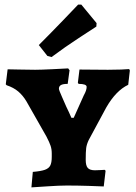

<svg xmlns="http://www.w3.org/2000/svg" viewBox="-20 -803 587 831"><path d="M122 -59Q157 -62 174 -68Q191 -74 197.5 -86.5Q204 -99 204 -124V-139Q204 -157 199 -172Q194 -187 181 -212L94 -365Q79 -390 59 -407Q39 -424 9 -434L5 -438L13 -503Q27 -503 64 -502Q101 -501 132 -501Q156 -501 207 -503.5Q258 -506 275 -507L281 -499L273 -440Q253 -440 244 -435Q235 -430 235 -419Q235 -413 249 -382Q263 -351 267 -341Q279 -317 289 -293H299L343 -391Q355 -412 355 -427Q355 -440 320 -440L317 -445L324 -502L447 -501Q479 -501 505 -502Q531 -503 539 -504L542 -498L535 -436Q482 -411 440 -338L364 -197Q355 -178 353 -162Q351 -146 351 -111Q351 -86 360 -76Q369 -66 391 -66Q406 -66 417.5 -67Q429 -68 433 -68L437 -64L429 4Q411 3 362.5 1.5Q314 0 269 0Q237 0 185 3.5Q133 7 116 8ZM185 -561 148 -608Q200 -660 251.5 -713.5Q303 -767 318 -783H332L398 -703L397 -688Q380 -677 321 -638.5Q262 -600 203 -556Z"/></svg>

Font: Alegreya SC ExtraBold
Style: Regular
Weight: 800
Designer: Juan Pablo del Peral
Foundry: Huerta Tipografica
Version: Version 2.007; ttfautohint (v1.6)